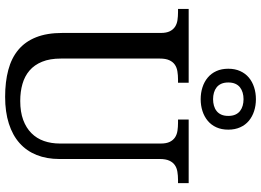

<svg xmlns="http://www.w3.org/2000/svg" viewBox="-156 -863 1029 757"><g transform="rotate(90 358.5 -484.5)"><path d="M361.8 9.8Q302.7 9.8 255.9 -2.7Q209 -15.1 176.5 -42.2Q144 -69.3 127 -112.1Q109.9 -154.8 109.9 -215.8V-604Q109.9 -626 103.3 -639.4Q96.7 -652.8 85.4 -660.2Q74.2 -667.5 59.3 -669.7Q44.4 -671.9 27.8 -671.9H15.1V-713.9H306.2V-671.9H293Q276.4 -671.9 261.2 -669.4Q246.1 -667 235.1 -659.4Q224.1 -651.9 217.5 -637.7Q210.9 -623.5 210.9 -600.1V-210Q210.9 -166.5 223.4 -136Q235.8 -105.5 258.1 -86.4Q280.3 -67.4 310.8 -58.6Q341.3 -49.8 377.9 -49.8Q421.4 -49.8 452.9 -61.5Q484.4 -73.2 505.1 -94Q525.9 -114.7 535.9 -143.3Q545.9 -171.9 545.9 -206.1V-604Q545.9 -626 539.3 -639.4Q532.7 -652.8 521.5 -660.2Q510.3 -667.5 495.4 -669.7Q480.5 -671.9 463.9 -671.9H451.2V-713.9H702.1V-671.9H689Q672.4 -671.9 657.2 -669.4Q642.1 -667 631.1 -659.4Q620.1 -651.9 613.5 -637.7Q606.9 -623.5 606.9 -600.1V-204.1Q606.9 -154.3 591.1 -114.5Q575.2 -74.7 544.2 -47.1Q513.2 -19.5 467.3 -4.9Q421.4 9.8 361.8 9.8ZM491.2 -870.1Q491.2 -843.3 481.9 -823Q472.7 -802.7 456.3 -789.1Q439.9 -775.4 418 -768.3Q396 -761.2 371.1 -761.2Q346.2 -761.2 324.2 -768.3Q302.2 -775.4 285.9 -789.1Q269.5 -802.7 260.3 -823Q251 -843.3 251 -870.1Q251 -896.5 260.3 -917Q269.5 -937.5 285.9 -951.2Q302.2 -964.8 324.2 -971.9Q346.2 -979 371.1 -979Q396 -979 418 -971.9Q439.9 -964.8 456.3 -951.2Q472.7 -937.5 481.9 -917Q491.2 -896.5 491.2 -870.1ZM437 -870.1Q437 -886.2 431.9 -897.7Q426.8 -909.2 417.7 -916.3Q408.7 -923.3 396.7 -926.8Q384.8 -930.2 371.1 -930.2Q357.4 -930.2 345.5 -926.8Q333.5 -923.3 324.5 -916.3Q315.4 -909.2 310.3 -897.7Q305.2 -886.2 305.2 -870.1Q305.2 -854 310.3 -842.5Q315.4 -831.1 324.5 -824Q333.5 -816.9 345.5 -813.5Q357.4 -810.1 371.1 -810.1Q384.8 -810.1 396.7 -813.5Q408.7 -816.9 417.7 -824Q426.8 -831.1 431.9 -842.5Q437 -854 437 -870.1Z"/></g></svg>

Font: Droid Serif
Style: Regular
Weight: 400
Designer: Monotype Design team
Foundry: Monotype Imaging Inc.
Version: Version 1.03